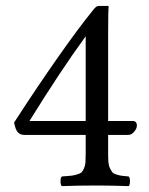

<svg xmlns="http://www.w3.org/2000/svg" viewBox="-20 -630 505 652"><path d="M80.1 -219.2H271V-506.8Q186.5 -391.1 80.1 -219.2ZM271 -171.9H62Q49.3 -171.9 41 -180.2Q32.7 -188.5 27.8 -213.9L37.1 -228Q104 -331.5 175.5 -433.6Q247.1 -535.6 293 -591.8L298.8 -599.1Q307.6 -609.9 314.9 -609.9H347.2L349.1 -607.9Q347.2 -600.1 347.2 -511.2V-219.2H430.2Q444.8 -219.2 444.8 -203.1Q444.8 -193.4 435.5 -182.6Q426.3 -171.9 416 -171.9H347.2V-110.8Q347.2 -92.3 348.1 -79.8Q349.1 -67.4 353.5 -58.6Q357.9 -49.8 361.6 -45.2Q365.2 -40.5 375.2 -37.4Q385.3 -34.2 392.8 -33.2Q400.4 -32.2 417 -30.8Q421.4 -26.4 421.4 -14.4Q421.4 -2.4 417 2Q352.5 0 317.9 0H300.8Q245.6 0 189.9 2Q185.5 -2.4 185.5 -14.4Q185.5 -26.4 189.9 -30.8Q210.9 -32.2 220.7 -33.2Q230.5 -34.2 241.9 -37.6Q253.4 -41 257.3 -45.2Q261.2 -49.3 265.4 -58.6Q269.5 -67.9 270.3 -79.6Q271 -91.3 271 -110.8Z"/></svg>

Font: Common Serif
Style: Regular
Weight: 400
Designer: Philipp H. Poll, Khaled Hosny
Foundry: Stefan Peev, Context Ltd.
Version: Version 1.026